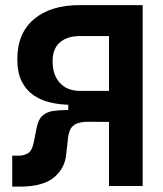

<svg xmlns="http://www.w3.org/2000/svg" viewBox="-20 -713 626 736"><path d="M275.4 -310.5Q255.4 -310.5 226.3 -312.3Q197.3 -314 166 -322Q134.8 -330.1 107.7 -348.6Q80.6 -367.2 63.5 -400.4Q46.4 -433.6 46.4 -486.3Q46.4 -585.4 110.1 -639.4Q173.8 -693.4 285.2 -693.4H414.6L402.8 -574.7H285.2Q237.8 -574.7 209.7 -550.5Q181.6 -526.4 181.6 -478.5Q181.6 -425.3 209.7 -395Q237.8 -364.7 285.2 -364.7H404.8V-310.5ZM26.9 2.4V-116.2H51.3Q70.3 -116.2 86.7 -125.2Q103 -134.3 109.9 -169.9L120.6 -223.6Q127 -256.3 143.6 -270.3Q160.2 -284.2 183.3 -287.6Q206.5 -291 231.9 -291H325.2V-246.6Q293.9 -246.6 276.4 -240Q258.8 -233.4 251 -219.5Q243.2 -205.6 240.7 -183.6L233.9 -122.6Q229 -67.4 186.5 -32.5Q144 2.4 56.2 2.4ZM241.7 -246.6V-363.8L415.5 -364.7V-245.6ZM397.9 0V-693.4H526.9V0Z"/></svg>

Font: Cascadia Mono
Style: Regular
Weight: 400
Monospace: yes
Designer: Aaron Bell
Foundry: Saja Typeworks
Version: Version 2404.023